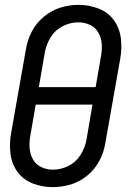

<svg xmlns="http://www.w3.org/2000/svg" viewBox="-20 -763 540 791"><path d="M197 8Q155 8 115.5 -7Q76 -22 52 -55Q28 -88 23 -130.5Q18 -173 26 -216L87 -561Q93 -598 111 -633Q129 -668 160.5 -694Q192 -720 228.5 -731.5Q265 -743 303 -743H304Q346 -743 385.5 -728Q425 -713 449 -680Q473 -647 478 -604.5Q483 -562 475 -519L414 -174Q408 -136 390 -101.5Q372 -67 340.5 -40.5Q309 -14 271.5 -3Q234 8 197 8ZM198 -64Q231 -64 262 -79.5Q293 -95 311.5 -124.5Q330 -154 336 -186L361 -332H127L105 -204Q100 -178 102 -152.5Q104 -127 116 -106Q128 -85 150 -74.5Q172 -64 198 -64ZM140 -404H374L396 -531Q401 -557 399 -582.5Q397 -608 385 -629Q373 -650 350.5 -660.5Q328 -671 303 -671Q270 -671 239 -655.5Q208 -640 189.5 -610.5Q171 -581 165 -549Z"/></svg>

Font: Iosevka SS08
Style: Italic
Weight: 400
Italic angle: -10°
Monospace: yes
Designer: Belleve Invis
Foundry: Belleve Invis
Version: 2.1.0; ttfautohint (v1.8.2)